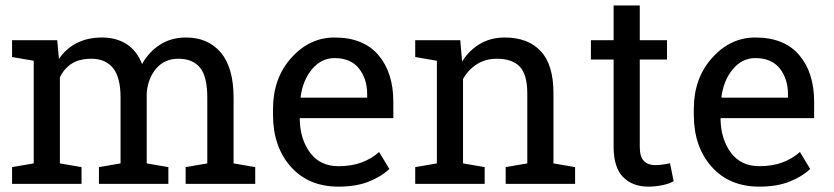

<svg xmlns="http://www.w3.org/2000/svg" viewBox="-20 -676 3065 706"><path d="M24.4 -61.5 104 -75.2V-452.6L24.4 -466.3V-528.3H190.4L196.8 -459.5Q222.2 -497.1 262.2 -517.6Q302.2 -538.1 355 -538.1Q407.7 -538.1 445.6 -513.7Q483.4 -489.3 502.4 -440.4Q527.3 -485.4 568.4 -511.7Q609.4 -538.1 664.1 -538.1Q745.1 -538.1 792 -482.7Q838.9 -427.2 838.9 -315.9V-75.2L918.5 -61.5V0H662.6V-61.5L742.2 -75.2V-316.9Q742.2 -395 715.3 -427.5Q688.5 -460 635.7 -460Q585.4 -460 554.9 -424.6Q524.4 -389.2 519.5 -335.4V-75.2L599.1 -61.5V0H343.8V-61.5L423.3 -75.2V-316.9Q423.3 -391.1 395.8 -425.5Q368.2 -460 315.9 -460Q272 -460 243.7 -441.9Q215.3 -423.8 200.2 -391.1V-75.2L279.8 -61.5V0H24.4Z M1224.6 10.3Q1114.3 10.3 1049.1 -63.2Q983.9 -136.7 983.9 -253.9V-275.4Q983.9 -388.2 1051 -463.1Q1118.2 -538.1 1210 -538.1Q1316.4 -538.1 1371.3 -473.6Q1426.3 -409.2 1426.3 -301.8V-241.7H1083.5L1082 -239.3Q1083.5 -163.1 1120.6 -114Q1157.7 -64.9 1224.6 -64.9Q1273.4 -64.9 1310.3 -78.9Q1347.2 -92.8 1374 -117.2L1411.6 -54.7Q1383.3 -27.3 1336.7 -8.5Q1290 10.3 1224.6 10.3ZM1210 -462.4Q1161.6 -462.4 1127.4 -421.6Q1093.3 -380.9 1085.4 -319.3L1086.4 -316.9H1330.1V-329.6Q1330.1 -386.2 1299.8 -424.3Q1269.5 -462.4 1210 -462.4Z M1506.8 -61.5 1586.4 -75.2V-452.6L1506.8 -466.3V-528.3H1672.4L1679.2 -449.7Q1705.6 -491.7 1745.4 -514.9Q1785.2 -538.1 1835.9 -538.1Q1921.4 -538.1 1968.3 -488Q2015.1 -438 2015.1 -333.5V-75.2L2094.7 -61.5V0H1839.4V-61.5L1918.9 -75.2V-331.5Q1918.9 -401.4 1891.4 -430.7Q1863.8 -460 1807.1 -460Q1765.6 -460 1733.6 -439.9Q1701.7 -419.9 1682.6 -385.3V-75.2L1762.2 -61.5V0H1506.8Z M2332.5 -655.8V-528.3H2432.6V-457H2332.5V-136.2Q2332.5 -99.1 2347.9 -84Q2363.3 -68.8 2388.7 -68.8Q2401.4 -68.8 2417.2 -71Q2433.1 -73.2 2443.8 -75.7L2457 -9.8Q2443.4 -1 2417 4.6Q2390.6 10.3 2364.3 10.3Q2305.7 10.3 2271 -25.1Q2236.3 -60.5 2236.3 -136.2V-457H2152.8V-528.3H2236.3V-655.8Z M2772 10.3Q2661.6 10.3 2596.4 -63.2Q2531.2 -136.7 2531.2 -253.9V-275.4Q2531.2 -388.2 2598.4 -463.1Q2665.5 -538.1 2757.3 -538.1Q2863.8 -538.1 2918.7 -473.6Q2973.6 -409.2 2973.6 -301.8V-241.7H2630.9L2629.4 -239.3Q2630.9 -163.1 2668 -114Q2705.1 -64.9 2772 -64.9Q2820.8 -64.9 2857.7 -78.9Q2894.5 -92.8 2921.4 -117.2L2959 -54.7Q2930.7 -27.3 2884 -8.5Q2837.4 10.3 2772 10.3ZM2757.3 -462.4Q2709 -462.4 2674.8 -421.6Q2640.6 -380.9 2632.8 -319.3L2633.8 -316.9H2877.4V-329.6Q2877.4 -386.2 2847.2 -424.3Q2816.9 -462.4 2757.3 -462.4Z"/></svg>

Font: TypoPRO Roboto Slab
Style: Regular
Weight: 400
Designer: Google
Version: Version 1.100263; 2013; ttfautohint (v0.94.20-1c74) -l 8 -r 